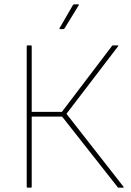

<svg xmlns="http://www.w3.org/2000/svg" viewBox="-20 -864 605 884"><path d="M107 0Q103 0 103 -4V-651Q103 -655 107 -655H122Q126 -655 126 -651V-349H265L496 -653Q498 -655 501 -655H522Q525 -655 525 -653.5Q525 -652 523 -650L286 -340L548 -5Q550 -4 549.5 -2Q549 0 547 0H527Q523 0 522 -2L266 -327H126V-4Q126 0 122 0ZM257 -730Q255 -730 254 -731.5Q253 -733 254 -734L316 -841Q319 -844 322 -844H340Q342 -844 343 -843Q344 -842 342 -839L277 -733Q275 -730 271 -730Z"/></svg>

Font: Sofia Sans Thin
Style: Regular
Weight: 250
Designer: Botio Nikoltchev, Ani Petrova
Foundry: lettersoup
Version: Version 4.101